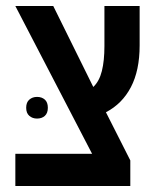

<svg xmlns="http://www.w3.org/2000/svg" viewBox="-20 -618 516 638"><path d="M31 0V-107H286L31 -598H157L290 -329Q310 -348 318.5 -382Q327 -416 327 -465V-598H444V-467Q444 -384 415 -328.5Q386 -273 332 -245L413 -85V0ZM67 -260Q67 -278 77.5 -287Q88 -296 103 -296Q119 -296 129 -287Q139 -278 139 -260Q139 -242 129 -233Q119 -224 103 -224Q88 -224 77.5 -233Q67 -242 67 -260Z"/></svg>

Font: Noto Sans Hebrew Condensed SemiBold
Style: Regular
Weight: 600
Width: 3
Designer: Monotype Design Team
Foundry: Monotype Imaging Inc.
Version: Version 2.004; ttfautohint (v1.8.4.7-5d5b)